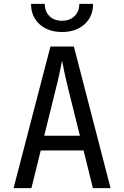

<svg xmlns="http://www.w3.org/2000/svg" viewBox="-20 -970 640 990"><path d="M50 0 240 -730H361L550 0H459L411 -194H190L142 0ZM208 -270H392L336 -495Q320 -559 311 -602Q302 -645 300 -658Q298 -645 289 -602Q280 -559 264 -496ZM300 -805Q228 -805 184 -845Q140 -885 140 -950H211Q211 -911 235 -887Q259 -863 299 -863Q340 -863 364.5 -887Q389 -911 389 -950H460Q460 -885 416 -845Q372 -805 300 -805Z"/></svg>

Font: JetBrainsMonoNL NFM
Style: Regular
Weight: 400
Monospace: yes
Designer: Philipp Nurullin, Konstantin Bulenkov
Foundry: JetBrains
Version: Version 2.304; ttfautohint (v1.8.4.7-5d5b);Nerd Fonts 3.3.0